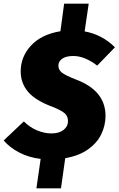

<svg xmlns="http://www.w3.org/2000/svg" viewBox="-44 -854 642 1039"><path d="M527 -227Q527 -176 504.5 -128.5Q482 -81 433 -46Q384 -11 309 2L286 165H153L176 6Q111 -2 59.5 -29Q8 -56 -24 -94L85 -197Q117 -165 156.5 -148.5Q196 -132 234 -132Q276 -132 300 -151Q324 -170 324 -198Q324 -225 306 -241Q288 -257 240 -276Q148 -310 108 -357Q68 -404 68 -468Q68 -547 124 -607.5Q180 -668 283 -685L303 -834H436L414 -684Q509 -667 578 -598L482 -499Q414 -551 353 -551Q314 -551 293 -536.5Q272 -522 272 -499Q272 -476 291 -461Q310 -446 366 -424Q527 -364 527 -227Z"/></svg>

Font: Fira Sans Black
Style: Italic
Weight: 900
Italic angle: -8°
Designer: Carrois Corporate & Edenspiekermann AG
Foundry: Carrois Corporate GbR & Edenspiekermann AG
Version: Version 4.203